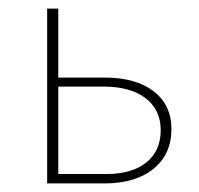

<svg xmlns="http://www.w3.org/2000/svg" viewBox="-20 -428 464 448"><path d="M380 -127Q380 -68 338 -34Q296 0 223 0H90V-408H116V-247H224Q297 -247 338.5 -215Q380 -183 380 -127ZM355 -124Q355 -172 319.5 -199Q284 -226 221 -226H116V-22H229Q288 -22 321.5 -49Q355 -76 355 -124Z"/></svg>

Font: Ysabeau Extralight
Style: Regular
Weight: 200
Designer: Christian Thalmann (Catharsis Fonts)
Version: Version 0.003